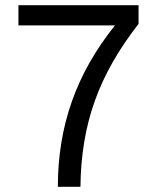

<svg xmlns="http://www.w3.org/2000/svg" viewBox="-20 -720 620 740"><path d="M203 0H290C293 -243 360 -430 514 -628V-700H51V-622H423C274 -436 203 -235 203 0Z"/></svg>

Font: CommitMono-dimboump
Style: Regular
Weight: 400
Monospace: yes
Designer: Eigil Nikolajsen
Foundry: Eigil Nikolajsen
Version: Version 1.143